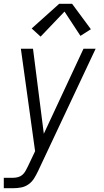

<svg xmlns="http://www.w3.org/2000/svg" viewBox="-27 -777 547 1012"><path d="M-7 215V160H43Q56 160 68.5 156.5Q81 153 91 144.5Q101 136 107.5 124Q114 112 120 100L158 20L83 -520H147L204 -72L413 -520H477L174 124Q165 143 153.5 162Q142 181 124 194Q106 207 85 211Q64 215 43 215ZM187 -584 140 -627 285 -757H353L452 -623L397 -588L313 -716Z"/></svg>

Font: Iosevka SS04 Light
Style: Italic
Weight: 300
Italic angle: -9°
Monospace: yes
Designer: Belleve Invis
Foundry: Belleve Invis
Version: Version 19.0.0; ttfautohint (v1.8.4)